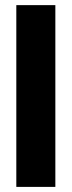

<svg xmlns="http://www.w3.org/2000/svg" viewBox="-20 -732 281 752"><path d="M196.8 0H43.9V-711.9H196.8Z"/></svg>

Font: Creato Display ExtraBold
Style: Regular
Weight: 800
Version: Version 1.000